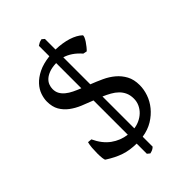

<svg xmlns="http://www.w3.org/2000/svg" viewBox="-229 -759 926 926"><g transform="rotate(-45 234.5 -295.5)"><path d="M109.9 -467.8Q109.9 -449.2 117.7 -435.3Q125.5 -421.4 139.2 -410.2Q152.8 -398.9 171.4 -389.9Q189.9 -380.9 210.9 -372.6V-544.4Q182.6 -543.5 163.3 -536.4Q144 -529.3 132.1 -518.6Q120.1 -507.8 115 -494.4Q109.9 -481 109.9 -467.8ZM355 -158.2Q355 -181.2 347.2 -198.7Q339.4 -216.3 325.7 -229.7Q312 -243.2 293.7 -253.4Q275.4 -263.7 254.9 -272.5V-55.2Q274.4 -57.6 292.5 -66.2Q310.5 -74.7 324.5 -88.1Q338.4 -101.6 346.7 -119.4Q355 -137.2 355 -158.2ZM254.9 69.8Q250.5 73.7 247.3 75.9Q244.1 78.1 241 79.6Q237.8 81.1 233.9 82.3Q230 83.5 224.1 85L210.9 74.2V4.9Q187.5 4.4 167.5 1.5Q147.5 -1.5 128.4 -7.8Q109.4 -14.2 90.3 -23.7Q71.3 -33.2 49.8 -46.9Q46.4 -49.3 44.7 -63.2Q43 -77.1 43 -95.5Q43 -113.8 44.4 -133.1Q45.9 -152.3 49.8 -166L70.8 -164.1Q94.2 -113.8 130.4 -87.6Q166.5 -61.5 210.9 -55.7V-289.6Q180.7 -300.8 151.6 -313Q122.6 -325.2 99.4 -342.5Q76.2 -359.9 62 -384.3Q47.9 -408.7 47.9 -444.8Q47.9 -465.3 55.9 -489Q64 -512.7 83 -533.4Q102.1 -554.2 133.3 -569.8Q164.6 -585.4 210.9 -590.8V-662.1Q217.8 -666 220.7 -668Q223.6 -669.9 226.1 -671.1Q228.5 -672.4 231.7 -673.1Q234.9 -673.8 242.2 -675.8L254.9 -665V-592.8Q277.3 -592.3 298.6 -589.1Q319.8 -585.9 338.4 -580.1Q356.9 -574.2 371.6 -566.2Q386.2 -558.1 396 -548.8Q398.9 -545.4 395.3 -536.4Q391.6 -527.3 384.8 -516.8Q377.9 -506.3 369.6 -496.1Q361.3 -485.8 355 -480L335.9 -483.9Q316.4 -506.3 295.9 -520Q275.4 -533.7 254.9 -539.6V-355.5Q285.2 -343.8 314.9 -330.1Q344.7 -316.4 368.2 -296.6Q391.6 -276.9 406.2 -249.8Q420.9 -222.7 420.9 -184.1Q420.9 -154.8 410.4 -124.5Q399.9 -94.2 378.9 -68.4Q357.9 -42.5 326.9 -23.4Q295.9 -4.4 254.9 2Z"/></g></svg>

Font: Gentium Kaktovik
Style: Regular
Weight: 400
Designer: J. Victor Gaultney and Annie Olsen
Foundry: SIL International
Version: Version 1.102; 2013; Maintenance release